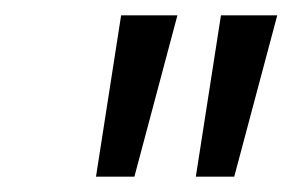

<svg xmlns="http://www.w3.org/2000/svg" viewBox="-20 -720 381 250"><path d="M137.7 -700H211L155 -490H105ZM267.7 -700H341L285 -490H235Z"/></svg>

Font: Epunda Sans Light
Style: Italic
Weight: 300
Italic angle: -12.0243°
Designer: Simon Atzbach
Foundry: typofactur
Version: Version 2.204